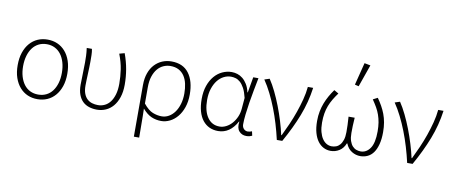

<svg xmlns="http://www.w3.org/2000/svg" viewBox="-77 -1089 3789 1600"><g transform="rotate(10 1817.5 -288.5)"><path d="M262 12Q217 12 179 -4.5Q141 -21 112.5 -53.5Q84 -86 68 -132.5Q52 -179 52 -239Q52 -300 68 -347Q84 -394 112.5 -426.5Q141 -459 179 -475.5Q217 -492 262 -492Q307 -492 345 -475.5Q383 -459 411.5 -426.5Q440 -394 456 -347Q472 -300 472 -239Q472 -179 456 -132.5Q440 -86 411.5 -53.5Q383 -21 345 -4.5Q307 12 262 12ZM262 -27Q300 -27 330.5 -42Q361 -57 382 -85Q403 -113 414.5 -152Q426 -191 426 -239Q426 -287 414.5 -326.5Q403 -366 382 -394Q361 -422 330.5 -437.5Q300 -453 262 -453Q224 -453 193.5 -437.5Q163 -422 142 -394Q121 -366 109.5 -326.5Q98 -287 98 -239Q98 -191 109.5 -152Q121 -113 142 -85Q163 -57 193.5 -42Q224 -27 262 -27Z M766 12Q730 12 699 2Q668 -8 645.5 -29.5Q623 -51 610 -85.5Q597 -120 597 -169Q597 -217 599 -263.5Q601 -310 601 -358Q601 -387 600 -415Q599 -443 594 -480H638Q643 -454 643.5 -428.5Q644 -403 644 -372Q644 -348 643 -321.5Q642 -295 641 -268Q640 -241 639 -215.5Q638 -190 638 -169Q638 -129 648.5 -101.5Q659 -74 677 -57.5Q695 -41 718.5 -34Q742 -27 768 -27Q798 -27 824.5 -39.5Q851 -52 870.5 -77.5Q890 -103 901.5 -141.5Q913 -180 913 -233Q913 -293 904 -353Q895 -413 869 -480L913 -492Q937 -426 948 -362.5Q959 -299 959 -233Q959 -172 943.5 -126Q928 -80 902 -49.5Q876 -19 841 -3.5Q806 12 766 12Z M1109 180V-255Q1109 -314 1125 -358.5Q1141 -403 1169 -432.5Q1197 -462 1233 -477Q1269 -492 1310 -492Q1408 -492 1457.5 -426Q1507 -360 1507 -247Q1507 -186 1490.5 -138Q1474 -90 1446 -56.5Q1418 -23 1382.5 -5.5Q1347 12 1310 12Q1266 12 1227.5 -4.5Q1189 -21 1151 -65Q1152 -30 1152.5 -0.5Q1153 29 1153 57.5Q1153 86 1153.5 115.5Q1154 145 1154 180ZM1307 -27Q1339 -27 1367 -43Q1395 -59 1416 -88Q1437 -117 1449 -157.5Q1461 -198 1461 -247Q1461 -291 1452.5 -329Q1444 -367 1425.5 -394.5Q1407 -422 1378 -437.5Q1349 -453 1308 -453Q1278 -453 1249.5 -440.5Q1221 -428 1199.5 -402.5Q1178 -377 1165 -338Q1152 -299 1152 -245V-108Q1193 -57 1231.5 -42Q1270 -27 1307 -27Z M1791 12Q1751 12 1718 -3Q1685 -18 1661 -48Q1637 -78 1624 -123Q1611 -168 1611 -228Q1611 -291 1628 -340Q1645 -389 1674 -423Q1703 -457 1741 -474.5Q1779 -492 1820 -492Q1844 -492 1868 -484.5Q1892 -477 1913 -460Q1934 -443 1951 -415.5Q1968 -388 1977 -348H1980L2003 -480H2047Q2037 -429 2026.5 -374Q2016 -319 2007.5 -265.5Q1999 -212 1993.5 -164Q1988 -116 1988 -80Q1988 -56 2002 -41.5Q2016 -27 2036 -27Q2045 -27 2054 -29.5Q2063 -32 2071 -35L2079 1Q2071 5 2059 8.5Q2047 12 2030 12Q1992 12 1968.5 -15Q1945 -42 1953 -96H1950Q1891 12 1791 12ZM1797 -27Q1825 -27 1852.5 -41Q1880 -55 1901.5 -79.5Q1923 -104 1937 -136Q1951 -168 1954 -204L1962 -298Q1950 -348 1933.5 -378.5Q1917 -409 1898 -425.5Q1879 -442 1859 -447.5Q1839 -453 1821 -453Q1789 -453 1759.5 -438Q1730 -423 1707.5 -394.5Q1685 -366 1671 -324Q1657 -282 1657 -228Q1657 -135 1694 -81Q1731 -27 1797 -27Z M2287 0Q2272 -66 2252.5 -131Q2233 -196 2209 -257.5Q2185 -319 2157 -375Q2129 -431 2097 -478L2140 -492Q2168 -450 2194.5 -395.5Q2221 -341 2244 -281.5Q2267 -222 2285.5 -161.5Q2304 -101 2316 -46H2320Q2344 -95 2368 -149.5Q2392 -204 2411.5 -260Q2431 -316 2445.5 -371.5Q2460 -427 2465 -480H2510Q2493 -356 2448 -240Q2403 -124 2333 0Z M2743 12Q2712 12 2684 -2Q2656 -16 2635 -44Q2614 -72 2602 -114.5Q2590 -157 2590 -215Q2590 -258 2597.5 -296Q2605 -334 2618 -367.5Q2631 -401 2648.5 -432Q2666 -463 2687 -492L2725 -470Q2703 -440 2686 -411.5Q2669 -383 2657 -352Q2645 -321 2639 -286Q2633 -251 2633 -208Q2633 -163 2642 -129.5Q2651 -96 2666.5 -73Q2682 -50 2702.5 -38.5Q2723 -27 2746 -27Q2765 -27 2783 -33.5Q2801 -40 2815 -56Q2829 -72 2838 -98.5Q2847 -125 2847 -165Q2847 -193 2846 -225.5Q2845 -258 2842 -295H2894Q2891 -258 2890 -225.5Q2889 -193 2889 -165Q2889 -125 2898 -98.5Q2907 -72 2921.5 -56Q2936 -40 2954.5 -33.5Q2973 -27 2991 -27Q3039 -27 3070.5 -72Q3102 -117 3102 -216Q3102 -257 3096.5 -290.5Q3091 -324 3080.5 -354Q3070 -384 3054 -412Q3038 -440 3016 -472L3055 -492Q3076 -462 3093 -432Q3110 -402 3122.5 -369Q3135 -336 3141.5 -299Q3148 -262 3148 -217Q3148 -158 3136.5 -114.5Q3125 -71 3105 -43Q3085 -15 3056.5 -1.5Q3028 12 2995 12Q2956 12 2922 -9Q2888 -30 2871 -73H2867Q2850 -30 2816.5 -9Q2783 12 2743 12ZM2848 -567 2896 -757 2947 -747 2881 -559Z M3390 0Q3375 -66 3355.5 -131Q3336 -196 3312 -257.5Q3288 -319 3260 -375Q3232 -431 3200 -478L3243 -492Q3271 -450 3297.5 -395.5Q3324 -341 3347 -281.5Q3370 -222 3388.5 -161.5Q3407 -101 3419 -46H3423Q3447 -95 3471 -149.5Q3495 -204 3514.5 -260Q3534 -316 3548.5 -371.5Q3563 -427 3568 -480H3613Q3596 -356 3551 -240Q3506 -124 3436 0Z"/></g></svg>

Font: CV Source Sans Light
Style: Regular
Weight: 300
Designer: Paul D. Hunt
Foundry: Adobe Systems Incorporated
Version: Version 3.001